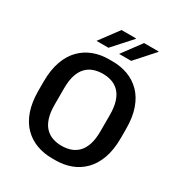

<svg xmlns="http://www.w3.org/2000/svg" viewBox="-205 -1033 1113 1185"><g transform="rotate(30 351.0 -440.0)"><path d="M339 10Q281 10 230 -8.5Q179 -27 140 -66Q101 -105 79.5 -166Q58 -227 58 -312V-373Q58 -458 80 -519Q102 -580 141 -619Q180 -658 230.5 -676.5Q281 -695 338 -695H364Q423 -695 473.5 -676.5Q524 -658 563 -619Q602 -580 623.5 -519Q645 -458 645 -373V-312Q645 -227 623 -166Q601 -105 562 -66Q523 -27 472.5 -8.5Q422 10 365 10ZM351 -86Q386 -86 415.5 -96Q445 -106 467.5 -129Q490 -152 502.5 -190Q515 -228 515 -285V-399Q515 -456 502.5 -494.5Q490 -533 467.5 -556Q445 -579 415.5 -589Q386 -599 352 -599Q318 -599 288 -589Q258 -579 235.5 -556Q213 -533 200.5 -495Q188 -457 188 -400V-286Q188 -229 200.5 -190.5Q213 -152 235.5 -129Q258 -106 287.5 -96Q317 -86 351 -86ZM376 -755 476 -890H579L580 -887L462 -755ZM215 -755 315 -890H417L419 -887L300 -755Z"/></g></svg>

Font: Chivo Medium
Style: Regular
Weight: 500
Designer: Hector Gatti
Foundry: Omnibus-Type
Version: Version 2.002